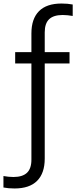

<svg xmlns="http://www.w3.org/2000/svg" viewBox="-82 -838 432 1088"><path d="M171.5 -654.5V-542.5H312V-478.5H171.5V60.5Q171.5 143.5 128.2 186.8Q85 230 0.5 230Q-34.5 230 -62.5 224.5V159.5Q-48.5 162 -34.2 163.5Q-20 165 -6 165Q45.5 165 70.8 141.2Q96 117.5 96 66.5V-478.5H4V-542.5H96V-648.5Q96 -731.5 139 -774.8Q182 -818 266.5 -818Q302 -818 330 -812.5V-747.5Q316 -750 301.8 -751.5Q287.5 -753 273.5 -753Q221.5 -753 196.5 -729.2Q171.5 -705.5 171.5 -654.5Z"/></svg>

Font: Encode Sans Condensed
Style: Regular
Weight: 400
Width: 3
Designer: Multiple Designers
Foundry: Impallari Type
Version: Version 2.000